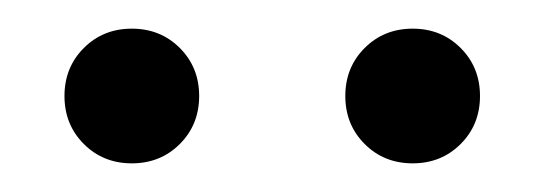

<svg xmlns="http://www.w3.org/2000/svg" viewBox="-20 -702 380 134"><path d="M72 -588Q52 -588 38.5 -601.5Q25 -615 25 -635Q25 -655 38.5 -668.5Q52 -682 72 -682Q92 -682 105.5 -668.5Q119 -655 119 -635Q119 -615 105.5 -601.5Q92 -588 72 -588ZM268 -588Q248 -588 234.5 -601.5Q221 -615 221 -635Q221 -655 234.5 -668.5Q248 -682 268 -682Q288 -682 301.5 -668.5Q315 -655 315 -635Q315 -615 301.5 -601.5Q288 -588 268 -588Z"/></svg>

Font: PT Root UI Web
Style: Regular
Weight: 400
Designer: Vitaly Kuzmin
Foundry: ParaType Ltd.
Version: Version 1.000W